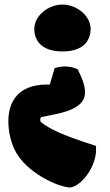

<svg xmlns="http://www.w3.org/2000/svg" viewBox="-20 -624 483 842"><path d="M320.8 -320.3C302.2 -328.6 283.7 -332.5 264.6 -332.5C250 -332.5 235.4 -330.1 219.7 -325.2L198.2 -252.9C194.3 -252.9 190.9 -253.4 187.5 -253.4C56.2 -253.4 16.6 -174.3 16.6 -91.3C16.6 -45.4 28.8 0.5 43.9 32.2C93.3 135.3 240.2 198.2 288.1 198.2C336.4 192.4 401.4 108.9 401.4 31.2C401.4 25.9 400.9 20.5 400.4 15.6C248.5 -32.7 197.3 -58.6 158.7 -89.4C155.8 -94.7 155.3 -103 159.7 -109.9C188 -117.2 230.5 -122.6 268.6 -134.8C314 -149.4 353 -173.3 353 -219.2C353 -255.9 332 -296.4 320.8 -320.3ZM377.4 -497.1C377.4 -555.2 315.9 -604 253.9 -604C191.9 -604 130.4 -555.2 130.4 -497.1C130.4 -446.8 161.6 -398.4 253.9 -398.4C346.2 -398.4 377.4 -446.8 377.4 -497.1Z"/></svg>

Font: Kavoon
Style: Regular
Weight: 400
Designer: Viktoriya Grabowska
Foundry: Viktoriya Grabowska
Version: Version 1.002